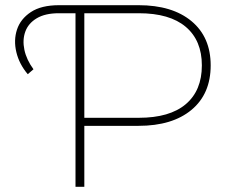

<svg xmlns="http://www.w3.org/2000/svg" viewBox="-20 -720 895 740"><path d="M87 -434Q54 -473 43 -519Q32 -565 45.5 -606Q59 -647 99 -673.5Q139 -700 208 -700H514Q644 -700 718 -638.5Q792 -577 792 -468Q792 -358 718 -296.5Q644 -235 514 -235H305V0H271V-669H207Q154 -669 121.5 -649.5Q89 -630 77.5 -598Q66 -566 74 -528Q82 -490 109 -453ZM305 -266H515Q634 -266 696 -318.5Q758 -371 758 -468Q758 -564 696 -616.5Q634 -669 515 -669H305Z"/></svg>

Font: Montserrat ExtraLight
Style: Regular
Weight: 200
Designer: Julieta Ulanovsky
Foundry: Julieta Ulanovsky
Version: Version 9.000; ttfautohint (v1.8.4.7-5d5b)